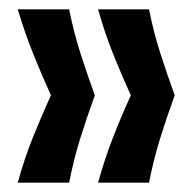

<svg xmlns="http://www.w3.org/2000/svg" viewBox="-20 -470 412 411"><path d="M299 -79H190Q204 -130 222 -176Q240 -222 260 -266Q240 -310 222 -355Q204 -400 190 -450H299Q309 -400 323.5 -355Q338 -310 354 -266Q338 -222 323.5 -176Q309 -130 299 -79ZM128 -79H18Q32 -130 50.5 -176Q69 -222 89 -266Q69 -310 51 -355Q33 -400 18 -450H128Q138 -400 152.5 -355Q167 -310 183 -266Q167 -222 152.5 -176Q138 -130 128 -79Z"/></svg>

Font: Bricolage Grotesque 48pt Condensed Medium
Style: Regular
Weight: 500
Width: 3
Designer: Mathieu Triay
Foundry: Atelier Triay
Version: Version 1.001;gftools[0.9.33.dev8+g029e19f]